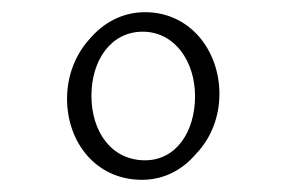

<svg xmlns="http://www.w3.org/2000/svg" viewBox="-20 -577 469 315"><path d="M213 -282C250 -282 280 -299 302 -325C326 -350 340 -385 340 -423C340 -494 292 -557 218 -557C180 -557 149 -539 127 -513C104 -488 90 -453 90 -415C90 -344 137 -282 213 -282ZM218 -314C162 -314 130 -362 130 -420C130 -478 162 -525 214 -525C267 -525 300 -476 300 -419C300 -361 269 -314 218 -314Z"/></svg>

Font: Noto Serif Devanagari SemiCondensed Light
Style: Regular
Weight: 300
Width: 4
Designer: Universal Thirst, Indian Type Foundry and the Monotype Design Team
Foundry: Monotype Imaging Inc.
Version: Version 2.004